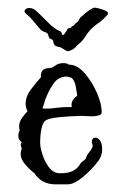

<svg xmlns="http://www.w3.org/2000/svg" viewBox="-20 -484 312 502"><path d="M227 -464Q233 -464 248.5 -459Q264 -454 262 -449Q262 -446 260 -444Q248 -431 239 -425Q230 -419 221 -411Q211 -401 203.5 -389Q196 -377 185 -368Q183 -367 181.5 -365Q180 -363 178 -361Q172 -355 164 -352Q160 -350 157 -350Q155 -350 148 -354.5Q141 -359 139 -360Q128 -362 124 -365Q120 -368 119 -377Q119 -379 115.5 -381Q112 -383 109 -384L105 -395Q104 -398 96.5 -400.5Q89 -403 84 -409Q71 -424 64.5 -432Q58 -440 47 -449Q42 -454 45.5 -458.5Q49 -463 56 -463H59Q67 -462 73.5 -456.5Q80 -451 101 -430Q104 -427 109.5 -421.5Q115 -416 118 -414L125 -409Q132 -404 137 -402.5Q142 -401 142 -393Q147 -392 149 -396Q151 -400 154 -403Q156 -409 159 -410Q162 -411 166 -412Q166 -412 166.5 -412.5Q167 -413 167 -414Q168 -416 170 -416Q172 -416 174 -419Q178 -424 181.5 -426Q185 -428 188 -435Q190 -439 192 -440Q194 -441 197 -444Q199 -447 211 -455.5Q223 -464 227 -464ZM125 -2Q89 -2 70 -31Q57 -41 45.5 -54.5Q34 -68 34 -82Q34 -89 37 -96Q32 -107 36 -111L37 -112Q34 -114 31 -118Q28 -122 28 -129Q28 -139 32 -144L31 -145Q30 -148 30 -154Q30 -165 37.5 -175.5Q45 -186 52 -193Q47 -203 47 -212Q47 -232 61.5 -251Q76 -270 87 -282Q85 -306 109 -306Q116 -306 124.5 -312.5Q133 -319 146 -319Q151 -319 154 -318Q157 -317 160 -315Q182 -315 201.5 -292.5Q221 -270 233.5 -241Q246 -212 246 -190Q245 -184 239 -182.5Q233 -181 225 -180H217Q210 -180 203.5 -180.5Q197 -181 194 -181Q184 -181 166 -180Q148 -179 130 -177Q112 -175 103 -171Q93 -167 89 -150Q85 -133 85 -110Q85 -99 91 -80Q97 -61 108.5 -46Q120 -31 137 -31Q159 -31 170.5 -37Q182 -43 189 -54Q191 -59 198 -63.5Q205 -68 206 -74Q208 -80 214 -87Q220 -94 222 -101Q223 -103 221.5 -106.5Q220 -110 220 -114Q220 -117 222 -120.5Q224 -124 230 -124Q236 -124 241.5 -116.5Q247 -109 247 -95Q247 -92 247 -89Q247 -86 246 -83Q243 -71 240 -68Q239 -65 236 -62Q233 -59 230 -54Q223 -46 210.5 -33.5Q198 -21 183.5 -11.5Q169 -2 157 -2ZM91 -201Q94 -200 97 -200Q100 -200 103 -200Q109 -200 114.5 -200.5Q120 -201 126 -202Q134 -203 141.5 -203.5Q149 -204 154 -204H168Q167 -206 167 -210Q167 -223 182 -234Q180 -245 178 -258Q176 -271 168 -280L159 -283Q156 -283 154 -284Q132 -283 120 -265.5Q108 -248 101 -230Q98 -224 96.5 -217.5Q95 -211 91 -201Z"/></svg>

Font: RU Serius
Style: Regular
Weight: 400
Designer: Robert E. Leuschke
Foundry: Robert E. Leuschke
Version: Version 1.011; ttfautohint (v1.8.3)